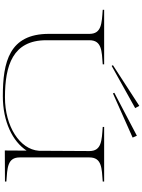

<svg xmlns="http://www.w3.org/2000/svg" viewBox="156 -1144 1003 1355"><g transform="rotate(90 657.5 -466.5)"><path d="M1261 -690V-700H876V-690C972 -683 1046 -682 1046 -596L1044 -239C1034 -105 872 0 667 0C442 0 264 -55 264 -291V-596C264 -684 340 -683 434 -690V-700H49V-690C145 -683 219 -682 219 -596V-310C219 -31 416 15 659 15C838 15 979 -54 1043 -153L1042 1L1261 0V-10C1167 -17 1091 -16 1091 -104V-596C1091 -684 1167 -683 1261 -690ZM743 -919 727 -948 440 -762 445 -753ZM951 -901 938 -931 635 -772 639 -762Z"/></g></svg>

Font: Sprat Extended Thin
Style: Regular
Weight: 100
Width: 9
Designer: Ethan Nakache
Foundry: Collletttivo
Version: Version 2.000;Glyphs 3.2 (3217)